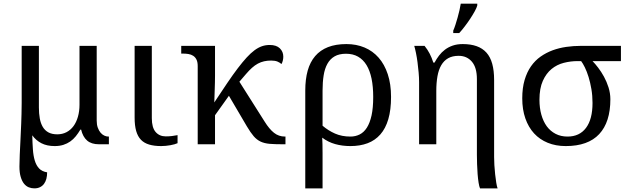

<svg xmlns="http://www.w3.org/2000/svg" viewBox="-20 -786 3414 1046"><path d="M277.8 9.8Q235.8 9.8 205.8 -5.6Q175.8 -21 155.8 -48.8Q156.7 -7.3 159.2 27.8Q161.6 63 169.7 89.4Q177.7 115.7 193.4 132.1Q209 148.4 236.8 152.8Q236.8 171.9 232.7 187.7Q228.5 203.6 220 215.3Q211.4 227.1 198.2 233.6Q185.1 240.2 167 240.2Q151.4 240.2 136.7 234.4Q122.1 228.5 110.8 214.6Q99.6 200.7 92.8 177.7Q85.9 154.8 85.9 121.1Q85.9 91.3 87.6 56.9Q89.4 22.5 91.3 -19.3Q93.3 -61 95.5 -111.8Q97.7 -162.6 98.1 -225.1V-536.1H191.9V-200.2Q191.9 -167.5 196.8 -140.6Q201.7 -113.8 213.1 -94.5Q224.6 -75.2 243.9 -64.7Q263.2 -54.2 292 -54.2Q319.8 -54.2 342.3 -65.9Q364.7 -77.6 380.4 -98.9Q396 -120.1 404.5 -149.9Q413.1 -179.7 413.1 -215.8V-536.1H506.8V-128.9Q506.8 -106.9 512.7 -90.6Q518.6 -74.2 527.6 -63.5Q536.6 -52.7 547.9 -47.4Q559.1 -42 569.8 -42H573.2V0H519Q478 0 454.6 -20.3Q431.2 -40.5 421.9 -80.1H418Q406.2 -60.1 392.8 -43.5Q379.4 -26.9 362.5 -15.1Q345.7 -3.4 325 3.2Q304.2 9.8 277.8 9.8Z M807.1 -536.1V-142.1Q807.1 -90.8 827.9 -66.9Q848.6 -43 883.3 -43Q901.4 -43 916.5 -44.9Q931.6 -46.9 947.3 -49.8V-5.9Q940.9 -2.9 930.7 0Q920.4 2.9 908.4 5.1Q896.5 7.3 883.3 8.5Q870.1 9.8 858.4 9.8Q820.3 9.8 793 1.7Q765.6 -6.3 748 -24.4Q730.5 -42.5 721.9 -72.3Q713.4 -102.1 713.4 -145V-536.1Z M1057.1 -425.8Q1057.1 -447.8 1050.5 -461.2Q1043.9 -474.6 1032.7 -481.9Q1021.5 -489.3 1006.6 -491.7Q991.7 -494.1 975.1 -494.1H967.3V-536.1H1151.4V-374Q1151.4 -360.4 1150.9 -336.2Q1150.4 -312 1149.4 -287.6Q1148.4 -259.3 1147.5 -228Q1186.5 -287.1 1217.8 -333.3Q1249 -379.4 1275.4 -414.1Q1301.8 -448.7 1324 -472.9Q1346.2 -497.1 1366.7 -512.2Q1387.2 -527.3 1407.2 -534.2Q1427.2 -541 1449.2 -541Q1485.8 -541 1504.6 -522.7Q1523.4 -504.4 1523.4 -477.1Q1523.4 -465.8 1520.5 -454.8Q1517.6 -443.8 1513.2 -437Q1505.9 -444.3 1492.4 -450.2Q1479 -456.1 1457 -456.1Q1436.5 -456.1 1418.9 -452.1Q1401.4 -448.2 1385 -439.5Q1368.7 -430.7 1353 -416.7Q1337.4 -402.8 1320.3 -382.8L1284.2 -340.8L1421.4 -124Q1446.8 -83 1472.7 -62.5Q1498.5 -42 1532.2 -42H1535.2V0H1521Q1477.5 0 1449 -2.4Q1420.4 -4.9 1399.7 -14.6Q1378.9 -24.4 1362.1 -43.9Q1345.2 -63.5 1325.2 -97.2L1227.1 -264.2L1151.4 -158.2V0H1057.1Z M2110.4 -257.8Q2110.4 -187.5 2095.5 -136.7Q2080.6 -85.9 2052 -53.5Q2023.4 -21 1982.4 -5.6Q1941.4 9.8 1889.2 9.8Q1844.7 9.8 1806.2 -1Q1767.6 -11.7 1735.4 -36.1Q1736.3 -22.5 1736.8 -0.2Q1737.3 22 1737.3 48.8V240.2H1643.1V-293Q1643.1 -354 1656.2 -401.1Q1669.4 -448.2 1697 -480.5Q1724.6 -512.7 1766.8 -529.3Q1809.1 -545.9 1867.2 -545.9Q1921.4 -545.9 1966.1 -527.1Q2010.7 -508.3 2042.7 -471.9Q2074.7 -435.5 2092.5 -381.8Q2110.4 -328.1 2110.4 -257.8ZM2013.2 -257.8Q2013.2 -314 2004.2 -357.7Q1995.1 -401.4 1976.8 -431.4Q1958.5 -461.4 1930.7 -477.3Q1902.8 -493.2 1865.2 -493.2Q1827.6 -493.2 1803 -479Q1778.3 -464.8 1763.7 -438.5Q1749 -412.1 1743.2 -375.2Q1737.3 -338.4 1737.3 -293V-101.1Q1768.1 -74.7 1805.2 -58.3Q1842.3 -42 1889.2 -42Q1916.5 -42 1939.5 -53.5Q1962.4 -64.9 1978.8 -90.6Q1995.1 -116.2 2004.2 -157.2Q2013.2 -198.2 2013.2 -257.8Z M2263.2 -338.9Q2263.2 -362.8 2260.7 -391.1Q2258.3 -419.4 2254.6 -446.8Q2251 -474.1 2246.1 -497.8Q2241.2 -521.5 2236.8 -536.1H2293Q2309.6 -515.6 2321 -493.4Q2332.5 -471.2 2340.8 -444.8H2347.2Q2357.9 -464.8 2371.8 -483.2Q2385.7 -501.5 2404.1 -515.4Q2422.4 -529.3 2446.3 -537.6Q2470.2 -545.9 2501 -545.9Q2544.4 -545.9 2576.7 -534.4Q2608.9 -522.9 2630.1 -499.3Q2651.4 -475.6 2661.6 -438.5Q2671.9 -401.4 2671.9 -350.1V69.8Q2671.9 88.4 2673.3 113.5Q2674.8 138.7 2677.5 163.6Q2680.2 188.5 2683.6 209.5Q2687 230.5 2690.9 240.2H2595.2Q2590.8 231 2587.4 209.7Q2584 188.5 2582 162.6Q2580.1 136.7 2579.1 108.9Q2578.1 81.1 2578.1 58.1V-355Q2578.1 -418 2550.8 -450Q2523.4 -481.9 2479 -481.9Q2444.8 -481.9 2421.6 -468.8Q2398.4 -455.6 2384 -430.9Q2369.6 -406.2 2363.3 -370.8Q2356.9 -335.4 2356.9 -291V0H2263.2ZM2449.2 -619.1Q2455.1 -632.3 2461.2 -651.1Q2467.3 -669.9 2472.9 -689.9Q2478.5 -710 2483.2 -730Q2487.8 -750 2490.2 -766.1H2580.1V-755.9Q2577.1 -744.1 2566.4 -724.6Q2555.7 -705.1 2541.3 -683.3Q2526.9 -661.6 2511 -640.9Q2495.1 -620.1 2481.9 -606H2449.2Z M3305.2 -245.1Q3305.2 -120.6 3244.4 -55.4Q3183.6 9.8 3062 9.8Q3007.8 9.8 2964.1 -8.1Q2920.4 -25.9 2889.6 -59.3Q2858.9 -92.8 2842 -141.1Q2825.2 -189.5 2825.2 -250Q2825.2 -306.6 2837.9 -349.9Q2850.6 -393.1 2872.8 -424.8Q2895 -456.5 2925.3 -477.8Q2955.6 -499 2990.7 -512Q3025.9 -524.9 3064.9 -530.5Q3104 -536.1 3143.1 -536.1H3362.8V-453.1H3208Q3221.7 -439.5 3238.5 -417.5Q3255.4 -395.5 3270.3 -368.4Q3285.2 -341.3 3295.2 -309.8Q3305.2 -278.3 3305.2 -245.1ZM2918.9 -242.2Q2918.9 -198.2 2929.2 -161.4Q2939.5 -124.5 2958.7 -98.1Q2978 -71.8 3006.6 -56.9Q3035.2 -42 3071.8 -42Q3137.2 -42 3172.6 -89.4Q3208 -136.7 3208 -225.1Q3208 -264.6 3201.9 -300.5Q3195.8 -336.4 3186.5 -366.5Q3177.2 -396.5 3166.3 -418.7Q3155.3 -440.9 3146 -453.1H3126Q3088.4 -453.1 3051.3 -443.6Q3014.2 -434.1 2984.9 -410.2Q2955.6 -386.2 2937.3 -345.5Q2918.9 -304.7 2918.9 -242.2Z"/></svg>

Font: Droid-TTFautohint Serif
Style: Regular
Weight: 400
Foundry: Ascender Corporation
Version: Version 1.00; ttfautohint (v1.00rc1.4-1a1c-dirty) -l 8 -r 50